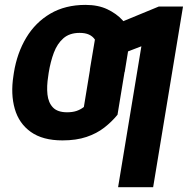

<svg xmlns="http://www.w3.org/2000/svg" viewBox="-20 -573 780 797"><path d="M258.8 -106.9Q280.8 -106.9 297.6 -112.5Q314.5 -118.2 328.1 -128.9L356.9 -304.2H502L467.8 -96.7Q444.3 -67.9 413.1 -43.5Q381.8 -19 339.1 -4.6Q296.4 9.8 239.3 9.8Q157.2 9.8 107.9 -25.4Q58.6 -60.5 41.3 -121.3Q23.9 -182.1 35.6 -257.3L37.6 -271Q50.8 -353 88.9 -416.5Q127 -480 189 -516.4Q251 -552.7 335 -552.7Q387.2 -552.7 425.3 -534.7Q463.4 -516.6 488.3 -489.5Q513.2 -462.4 523.9 -435.5L497.6 -273.9L353 -283.7L374 -408.7Q364.7 -422.4 349.4 -429.4Q334 -436.5 310.5 -436.5Q269 -436.5 243.4 -414.3Q217.8 -392.1 203.6 -354.5Q189.5 -316.9 182.1 -271L180.2 -257.3Q173.3 -214.8 177 -180.9Q180.7 -147 199.7 -127Q218.8 -106.9 258.8 -106.9ZM739.7 -545.9 615.7 204.1H470.2L566.9 -380.9L443.4 -333.5L466.3 -474.6L639.2 -545.9Z"/></svg>

Font: Inter 17pt
Style: Bold Italic
Weight: 700
Italic angle: -9.3988°
Version: Version 4.001;git-66647c0bb